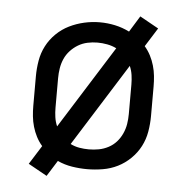

<svg xmlns="http://www.w3.org/2000/svg" viewBox="-48 -623 695 715"><g transform="rotate(5 300.0 -265.0)"><path d="M152 46 82 7 126 -63Q113 -78 104 -95.5Q95 -113 89.5 -132Q84 -151 82 -170.5Q80 -190 80 -210V-320Q80 -349 85 -378.5Q90 -408 103.5 -434Q117 -460 138.5 -481Q160 -502 186.5 -515Q213 -528 242 -534.5Q271 -541 300 -541Q329 -541 357 -535Q385 -529 411 -516L448 -576L518 -537L474 -467Q487 -452 496 -434.5Q505 -417 510.5 -398Q516 -379 518 -359.5Q520 -340 520 -320V-210Q520 -181 515 -151.5Q510 -122 496.5 -96Q483 -70 461.5 -49Q440 -28 414 -15Q388 -2 358.5 3Q329 8 300 8Q272 8 243.5 3.5Q215 -1 189 -13ZM175 -141 369 -450Q353 -458 334.5 -461.5Q316 -465 298 -465Q279 -465 260.5 -461Q242 -457 226 -447.5Q210 -438 197 -424Q184 -410 176.5 -393Q169 -376 166 -357.5Q163 -339 163 -320V-210Q163 -192 165.5 -174.5Q168 -157 175 -141ZM300 -66Q319 -66 337.5 -69.5Q356 -73 373 -82Q390 -91 402.5 -105Q415 -119 423 -136.5Q431 -154 434 -172.5Q437 -191 437 -210V-320Q437 -338 434.5 -355.5Q432 -373 425 -389L231 -80Q247 -72 264.5 -69Q282 -66 300 -66Z"/></g></svg>

Font: Iosevka Curly Extended
Style: Regular
Weight: 400
Width: 7
Monospace: yes
Designer: Belleve Invis
Foundry: Belleve Invis
Version: Version 11.1.0; ttfautohint (v1.8.3)